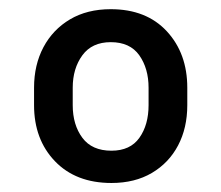

<svg xmlns="http://www.w3.org/2000/svg" viewBox="-20 -742 489 424"><path d="M55.2 -509.8V-548.3Q55.2 -598.6 75.9 -637.7Q96.7 -676.8 134.5 -699.2Q172.4 -721.7 224.6 -721.7Q303.2 -721.7 348.4 -672.9Q393.6 -624 393.6 -548.3V-509.8Q393.6 -459.5 373.3 -420.9Q353 -382.3 315.4 -360.1Q277.8 -337.9 226.1 -337.9Q147.5 -337.9 101.3 -386Q55.2 -434.1 55.2 -509.8ZM140.6 -548.3V-509.8Q140.6 -466.3 161.9 -437.7Q183.1 -409.2 226.1 -409.2Q267.6 -409.2 287.8 -437.7Q308.1 -466.3 308.1 -509.8V-548.3Q308.1 -590.8 287.6 -619.9Q267.1 -648.9 224.6 -648.9Q183.1 -648.9 161.9 -619.9Q140.6 -590.8 140.6 -548.3Z"/></svg>

Font: Sahel VF Regular
Style: Regular
Weight: 400
Foundry: Saber Rastikerdar (saber.rastikerdar@gmail.com)
Version: Version 3.4.0